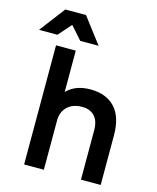

<svg xmlns="http://www.w3.org/2000/svg" viewBox="-183 -1000 889 1090"><g transform="rotate(15 262.0 -455.0)"><path d="M65 -700H181V-457Q231 -509 320 -509Q412 -509 463.5 -454.5Q515 -400 515 -290V0H399V-290Q399 -345 372.5 -373Q346 -401 300 -401Q246 -401 214.5 -372Q183 -343 181 -295V0H65ZM124 -836 57 -760H-51L63 -910H185L299 -760H191Z"/></g></svg>

Font: PT Root UI Web Bold
Style: Regular
Weight: 700
Designer: Vitaly Kuzmin
Foundry: ParaType Ltd.
Version: Version 1.000W